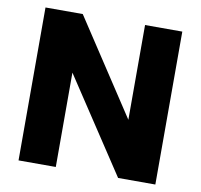

<svg xmlns="http://www.w3.org/2000/svg" viewBox="-78 -785 909 868"><g transform="rotate(10 376.0 -351.0)"><path d="M233 0V-433L519 0H690V-702H519V-267L233 -702H62V0Z"/></g></svg>

Font: Poppins
Style: Bold
Weight: 700
Designer: Ninad Kale (Devanagari), Jonny Pinhorn (Latin)
Foundry: Indian Type Foundry
Version: 4.004